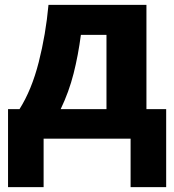

<svg xmlns="http://www.w3.org/2000/svg" viewBox="-20 -569 716 788"><path d="M417 -426V-121H229Q263 -192 282 -267Q301 -342 312 -426ZM581 -549H179Q168 -428 139 -314Q110 -200 60 -121H13V199H159V0H516V199H662V-121H581Z"/></svg>

Font: Noto Sans UI Extra
Style: Regular
Weight: 800
Designer: Monotype Design Team
Foundry: Monotype Imaging Inc.
Version: Version 1.901